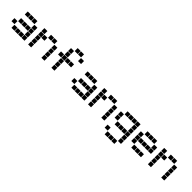

<svg xmlns="http://www.w3.org/2000/svg" viewBox="360 -2290 4080 4080"><g transform="rotate(45 2400.0 -250.0)"><path d="M106 -495Q105 -495 105 -495Q105 -495 105 -494V-406Q105 -405 105 -405Q105 -405 106 -405H194Q195 -405 195 -405Q195 -405 195 -406V-494Q195 -495 195 -495Q195 -495 194 -495ZM206 -495Q205 -495 205 -495Q205 -495 205 -494V-406Q205 -405 205 -405Q205 -405 206 -405H294Q295 -405 295 -405Q295 -405 295 -406V-494Q295 -495 295 -495Q295 -495 294 -495ZM306 -495Q305 -495 305 -495Q305 -495 305 -494V-406Q305 -405 305 -405Q305 -405 306 -405H394Q395 -405 395 -405Q395 -405 395 -406V-494Q395 -495 395 -495Q395 -495 394 -495ZM406 -395Q405 -395 405 -395Q405 -395 405 -394V-306Q405 -305 405 -305Q405 -305 406 -305H494Q495 -305 495 -305Q495 -305 495 -306V-394Q495 -395 495 -395Q495 -395 494 -395ZM106 -295Q105 -295 105 -295Q105 -295 105 -294V-206Q105 -205 105 -205Q105 -205 106 -205H194Q195 -205 195 -205Q195 -205 195 -206V-294Q195 -295 195 -295Q195 -295 194 -295ZM206 -295Q205 -295 205 -295Q205 -295 205 -294V-206Q205 -205 205 -205Q205 -205 206 -205H294Q295 -205 295 -205Q295 -205 295 -206V-294Q295 -295 295 -295Q295 -295 294 -295ZM306 -295Q305 -295 305 -295Q305 -295 305 -294V-206Q305 -205 305 -205Q305 -205 306 -205H394Q395 -205 395 -205Q395 -205 395 -206V-294Q395 -295 395 -295Q395 -295 394 -295ZM406 -295Q405 -295 405 -295Q405 -295 405 -294V-206Q405 -205 405 -205Q405 -205 406 -205H494Q495 -205 495 -205Q495 -205 495 -206V-294Q495 -295 495 -295Q495 -295 494 -295ZM6 -195Q5 -195 5 -195Q5 -195 5 -194V-106Q5 -105 5 -105Q5 -105 6 -105H94Q95 -105 95 -105Q95 -105 95 -106V-194Q95 -195 95 -195Q95 -195 94 -195ZM406 -195Q405 -195 405 -195Q405 -195 405 -194V-106Q405 -105 405 -105Q405 -105 406 -105H494Q495 -105 495 -105Q495 -105 495 -106V-194Q495 -195 495 -195Q495 -195 494 -195ZM106 -95Q105 -95 105 -95Q105 -95 105 -94V-6Q105 -5 105 -5Q105 -5 106 -5H194Q195 -5 195 -5Q195 -5 195 -6V-94Q195 -95 195 -95Q195 -95 194 -95ZM206 -95Q205 -95 205 -95Q205 -95 205 -94V-6Q205 -5 205 -5Q205 -5 206 -5H294Q295 -5 295 -5Q295 -5 295 -6V-94Q295 -95 295 -95Q295 -95 294 -95ZM306 -95Q305 -95 305 -95Q305 -95 305 -94V-6Q305 -5 305 -5Q305 -5 306 -5H394Q395 -5 395 -5Q395 -5 395 -6V-94Q395 -95 395 -95Q395 -95 394 -95ZM406 -95Q405 -95 405 -95Q405 -95 405 -94V-6Q405 -5 405 -5Q405 -5 406 -5H494Q495 -5 495 -5Q495 -5 495 -6V-94Q495 -95 495 -95Q495 -95 494 -95Z M606 -495Q605 -495 605 -495Q605 -495 605 -494V-406Q605 -405 605 -405Q605 -405 606 -405H694Q695 -405 695 -405Q695 -405 695 -406V-494Q695 -495 695 -495Q695 -495 694 -495ZM806 -495Q805 -495 805 -495Q805 -495 805 -494V-406Q805 -405 805 -405Q805 -405 806 -405H894Q895 -405 895 -405Q895 -405 895 -406V-494Q895 -495 895 -495Q895 -495 894 -495ZM906 -495Q905 -495 905 -495Q905 -495 905 -494V-406Q905 -405 905 -405Q905 -405 906 -405H994Q995 -405 995 -405Q995 -405 995 -406V-494Q995 -495 995 -495Q995 -495 994 -495ZM606 -395Q605 -395 605 -395Q605 -395 605 -394V-306Q605 -305 605 -305Q605 -305 606 -305H694Q695 -305 695 -305Q695 -305 695 -306V-394Q695 -395 695 -395Q695 -395 694 -395ZM706 -395Q705 -395 705 -395Q705 -395 705 -394V-306Q705 -305 705 -305Q705 -305 706 -305H794Q795 -305 795 -305Q795 -305 795 -306V-394Q795 -395 795 -395Q795 -395 794 -395ZM1006 -395Q1005 -395 1005 -395Q1005 -395 1005 -394V-306Q1005 -305 1005 -305Q1005 -305 1006 -305H1094Q1095 -305 1095 -305Q1095 -305 1095 -306V-394Q1095 -395 1095 -395Q1095 -395 1094 -395ZM606 -295Q605 -295 605 -295Q605 -295 605 -294V-206Q605 -205 605 -205Q605 -205 606 -205H694Q695 -205 695 -205Q695 -205 695 -206V-294Q695 -295 695 -295Q695 -295 694 -295ZM1006 -295Q1005 -295 1005 -295Q1005 -295 1005 -294V-206Q1005 -205 1005 -205Q1005 -205 1006 -205H1094Q1095 -205 1095 -205Q1095 -205 1095 -206V-294Q1095 -295 1095 -295Q1095 -295 1094 -295ZM606 -195Q605 -195 605 -195Q605 -195 605 -194V-106Q605 -105 605 -105Q605 -105 606 -105H694Q695 -105 695 -105Q695 -105 695 -106V-194Q695 -195 695 -195Q695 -195 694 -195ZM1006 -195Q1005 -195 1005 -195Q1005 -195 1005 -194V-106Q1005 -105 1005 -105Q1005 -105 1006 -105H1094Q1095 -105 1095 -105Q1095 -105 1095 -106V-194Q1095 -195 1095 -195Q1095 -195 1094 -195ZM606 -95Q605 -95 605 -95Q605 -95 605 -94V-6Q605 -5 605 -5Q605 -5 606 -5H694Q695 -5 695 -5Q695 -5 695 -6V-94Q695 -95 695 -95Q695 -95 694 -95ZM1006 -95Q1005 -95 1005 -95Q1005 -95 1005 -94V-6Q1005 -5 1005 -5Q1005 -5 1006 -5H1094Q1095 -5 1095 -5Q1095 -5 1095 -6V-94Q1095 -95 1095 -95Q1095 -95 1094 -95Z M1406 -695Q1405 -695 1405 -695Q1405 -695 1405 -694V-606Q1405 -605 1405 -605Q1405 -605 1406 -605H1494Q1495 -605 1495 -605Q1495 -605 1495 -606V-694Q1495 -695 1495 -695Q1495 -695 1494 -695ZM1506 -695Q1505 -695 1505 -695Q1505 -695 1505 -694V-606Q1505 -605 1505 -605Q1505 -605 1506 -605H1594Q1595 -605 1595 -605Q1595 -605 1595 -606V-694Q1595 -695 1595 -695Q1595 -695 1594 -695ZM1306 -595Q1305 -595 1305 -595Q1305 -595 1305 -594V-506Q1305 -505 1305 -505Q1305 -505 1306 -505H1394Q1395 -505 1395 -505Q1395 -505 1395 -506V-594Q1395 -595 1395 -595Q1395 -595 1394 -595ZM1606 -595Q1605 -595 1605 -595Q1605 -595 1605 -594V-506Q1605 -505 1605 -505Q1605 -505 1606 -505H1694Q1695 -505 1695 -505Q1695 -505 1695 -506V-594Q1695 -595 1695 -595Q1695 -595 1694 -595ZM1306 -495Q1305 -495 1305 -495Q1305 -495 1305 -494V-406Q1305 -405 1305 -405Q1305 -405 1306 -405H1394Q1395 -405 1395 -405Q1395 -405 1395 -406V-494Q1395 -495 1395 -495Q1395 -495 1394 -495ZM1206 -395Q1205 -395 1205 -395Q1205 -395 1205 -394V-306Q1205 -305 1205 -305Q1205 -305 1206 -305H1294Q1295 -305 1295 -305Q1295 -305 1295 -306V-394Q1295 -395 1295 -395Q1295 -395 1294 -395ZM1306 -395Q1305 -395 1305 -395Q1305 -395 1305 -394V-306Q1305 -305 1305 -305Q1305 -305 1306 -305H1394Q1395 -305 1395 -305Q1395 -305 1395 -306V-394Q1395 -395 1395 -395Q1395 -395 1394 -395ZM1406 -395Q1405 -395 1405 -395Q1405 -395 1405 -394V-306Q1405 -305 1405 -305Q1405 -305 1406 -305H1494Q1495 -305 1495 -305Q1495 -305 1495 -306V-394Q1495 -395 1495 -395Q1495 -395 1494 -395ZM1506 -395Q1505 -395 1505 -395Q1505 -395 1505 -394V-306Q1505 -305 1505 -305Q1505 -305 1506 -305H1594Q1595 -305 1595 -305Q1595 -305 1595 -306V-394Q1595 -395 1595 -395Q1595 -395 1594 -395ZM1306 -295Q1305 -295 1305 -295Q1305 -295 1305 -294V-206Q1305 -205 1305 -205Q1305 -205 1306 -205H1394Q1395 -205 1395 -205Q1395 -205 1395 -206V-294Q1395 -295 1395 -295Q1395 -295 1394 -295ZM1306 -195Q1305 -195 1305 -195Q1305 -195 1305 -194V-106Q1305 -105 1305 -105Q1305 -105 1306 -105H1394Q1395 -105 1395 -105Q1395 -105 1395 -106V-194Q1395 -195 1395 -195Q1395 -195 1394 -195ZM1306 -95Q1305 -95 1305 -95Q1305 -95 1305 -94V-6Q1305 -5 1305 -5Q1305 -5 1306 -5H1394Q1395 -5 1395 -5Q1395 -5 1395 -6V-94Q1395 -95 1395 -95Q1395 -95 1394 -95Z M1906 -495Q1905 -495 1905 -495Q1905 -495 1905 -494V-406Q1905 -405 1905 -405Q1905 -405 1906 -405H1994Q1995 -405 1995 -405Q1995 -405 1995 -406V-494Q1995 -495 1995 -495Q1995 -495 1994 -495ZM2006 -495Q2005 -495 2005 -495Q2005 -495 2005 -494V-406Q2005 -405 2005 -405Q2005 -405 2006 -405H2094Q2095 -405 2095 -405Q2095 -405 2095 -406V-494Q2095 -495 2095 -495Q2095 -495 2094 -495ZM2106 -495Q2105 -495 2105 -495Q2105 -495 2105 -494V-406Q2105 -405 2105 -405Q2105 -405 2106 -405H2194Q2195 -405 2195 -405Q2195 -405 2195 -406V-494Q2195 -495 2195 -495Q2195 -495 2194 -495ZM2206 -395Q2205 -395 2205 -395Q2205 -395 2205 -394V-306Q2205 -305 2205 -305Q2205 -305 2206 -305H2294Q2295 -305 2295 -305Q2295 -305 2295 -306V-394Q2295 -395 2295 -395Q2295 -395 2294 -395ZM1906 -295Q1905 -295 1905 -295Q1905 -295 1905 -294V-206Q1905 -205 1905 -205Q1905 -205 1906 -205H1994Q1995 -205 1995 -205Q1995 -205 1995 -206V-294Q1995 -295 1995 -295Q1995 -295 1994 -295ZM2006 -295Q2005 -295 2005 -295Q2005 -295 2005 -294V-206Q2005 -205 2005 -205Q2005 -205 2006 -205H2094Q2095 -205 2095 -205Q2095 -205 2095 -206V-294Q2095 -295 2095 -295Q2095 -295 2094 -295ZM2106 -295Q2105 -295 2105 -295Q2105 -295 2105 -294V-206Q2105 -205 2105 -205Q2105 -205 2106 -205H2194Q2195 -205 2195 -205Q2195 -205 2195 -206V-294Q2195 -295 2195 -295Q2195 -295 2194 -295ZM2206 -295Q2205 -295 2205 -295Q2205 -295 2205 -294V-206Q2205 -205 2205 -205Q2205 -205 2206 -205H2294Q2295 -205 2295 -205Q2295 -205 2295 -206V-294Q2295 -295 2295 -295Q2295 -295 2294 -295ZM1806 -195Q1805 -195 1805 -195Q1805 -195 1805 -194V-106Q1805 -105 1805 -105Q1805 -105 1806 -105H1894Q1895 -105 1895 -105Q1895 -105 1895 -106V-194Q1895 -195 1895 -195Q1895 -195 1894 -195ZM2206 -195Q2205 -195 2205 -195Q2205 -195 2205 -194V-106Q2205 -105 2205 -105Q2205 -105 2206 -105H2294Q2295 -105 2295 -105Q2295 -105 2295 -106V-194Q2295 -195 2295 -195Q2295 -195 2294 -195ZM1906 -95Q1905 -95 1905 -95Q1905 -95 1905 -94V-6Q1905 -5 1905 -5Q1905 -5 1906 -5H1994Q1995 -5 1995 -5Q1995 -5 1995 -6V-94Q1995 -95 1995 -95Q1995 -95 1994 -95ZM2006 -95Q2005 -95 2005 -95Q2005 -95 2005 -94V-6Q2005 -5 2005 -5Q2005 -5 2006 -5H2094Q2095 -5 2095 -5Q2095 -5 2095 -6V-94Q2095 -95 2095 -95Q2095 -95 2094 -95ZM2106 -95Q2105 -95 2105 -95Q2105 -95 2105 -94V-6Q2105 -5 2105 -5Q2105 -5 2106 -5H2194Q2195 -5 2195 -5Q2195 -5 2195 -6V-94Q2195 -95 2195 -95Q2195 -95 2194 -95ZM2206 -95Q2205 -95 2205 -95Q2205 -95 2205 -94V-6Q2205 -5 2205 -5Q2205 -5 2206 -5H2294Q2295 -5 2295 -5Q2295 -5 2295 -6V-94Q2295 -95 2295 -95Q2295 -95 2294 -95Z M2406 -495Q2405 -495 2405 -495Q2405 -495 2405 -494V-406Q2405 -405 2405 -405Q2405 -405 2406 -405H2494Q2495 -405 2495 -405Q2495 -405 2495 -406V-494Q2495 -495 2495 -495Q2495 -495 2494 -495ZM2606 -495Q2605 -495 2605 -495Q2605 -495 2605 -494V-406Q2605 -405 2605 -405Q2605 -405 2606 -405H2694Q2695 -405 2695 -405Q2695 -405 2695 -406V-494Q2695 -495 2695 -495Q2695 -495 2694 -495ZM2706 -495Q2705 -495 2705 -495Q2705 -495 2705 -494V-406Q2705 -405 2705 -405Q2705 -405 2706 -405H2794Q2795 -405 2795 -405Q2795 -405 2795 -406V-494Q2795 -495 2795 -495Q2795 -495 2794 -495ZM2406 -395Q2405 -395 2405 -395Q2405 -395 2405 -394V-306Q2405 -305 2405 -305Q2405 -305 2406 -305H2494Q2495 -305 2495 -305Q2495 -305 2495 -306V-394Q2495 -395 2495 -395Q2495 -395 2494 -395ZM2506 -395Q2505 -395 2505 -395Q2505 -395 2505 -394V-306Q2505 -305 2505 -305Q2505 -305 2506 -305H2594Q2595 -305 2595 -305Q2595 -305 2595 -306V-394Q2595 -395 2595 -395Q2595 -395 2594 -395ZM2806 -395Q2805 -395 2805 -395Q2805 -395 2805 -394V-306Q2805 -305 2805 -305Q2805 -305 2806 -305H2894Q2895 -305 2895 -305Q2895 -305 2895 -306V-394Q2895 -395 2895 -395Q2895 -395 2894 -395ZM2406 -295Q2405 -295 2405 -295Q2405 -295 2405 -294V-206Q2405 -205 2405 -205Q2405 -205 2406 -205H2494Q2495 -205 2495 -205Q2495 -205 2495 -206V-294Q2495 -295 2495 -295Q2495 -295 2494 -295ZM2806 -295Q2805 -295 2805 -295Q2805 -295 2805 -294V-206Q2805 -205 2805 -205Q2805 -205 2806 -205H2894Q2895 -205 2895 -205Q2895 -205 2895 -206V-294Q2895 -295 2895 -295Q2895 -295 2894 -295ZM2406 -195Q2405 -195 2405 -195Q2405 -195 2405 -194V-106Q2405 -105 2405 -105Q2405 -105 2406 -105H2494Q2495 -105 2495 -105Q2495 -105 2495 -106V-194Q2495 -195 2495 -195Q2495 -195 2494 -195ZM2806 -195Q2805 -195 2805 -195Q2805 -195 2805 -194V-106Q2805 -105 2805 -105Q2805 -105 2806 -105H2894Q2895 -105 2895 -105Q2895 -105 2895 -106V-194Q2895 -195 2895 -195Q2895 -195 2894 -195ZM2406 -95Q2405 -95 2405 -95Q2405 -95 2405 -94V-6Q2405 -5 2405 -5Q2405 -5 2406 -5H2494Q2495 -5 2495 -5Q2495 -5 2495 -6V-94Q2495 -95 2495 -95Q2495 -95 2494 -95ZM2806 -95Q2805 -95 2805 -95Q2805 -95 2805 -94V-6Q2805 -5 2805 -5Q2805 -5 2806 -5H2894Q2895 -5 2895 -5Q2895 -5 2895 -6V-94Q2895 -95 2895 -95Q2895 -95 2894 -95Z M3106 -495Q3105 -495 3105 -495Q3105 -495 3105 -494V-406Q3105 -405 3105 -405Q3105 -405 3106 -405H3194Q3195 -405 3195 -405Q3195 -405 3195 -406V-494Q3195 -495 3195 -495Q3195 -495 3194 -495ZM3206 -495Q3205 -495 3205 -495Q3205 -495 3205 -494V-406Q3205 -405 3205 -405Q3205 -405 3206 -405H3294Q3295 -405 3295 -405Q3295 -405 3295 -406V-494Q3295 -495 3295 -495Q3295 -495 3294 -495ZM3306 -495Q3305 -495 3305 -495Q3305 -495 3305 -494V-406Q3305 -405 3305 -405Q3305 -405 3306 -405H3394Q3395 -405 3395 -405Q3395 -405 3395 -406V-494Q3395 -495 3395 -495Q3395 -495 3394 -495ZM3406 -495Q3405 -495 3405 -495Q3405 -495 3405 -494V-406Q3405 -405 3405 -405Q3405 -405 3406 -405H3494Q3495 -405 3495 -405Q3495 -405 3495 -406V-494Q3495 -495 3495 -495Q3495 -495 3494 -495ZM3006 -395Q3005 -395 3005 -395Q3005 -395 3005 -394V-306Q3005 -305 3005 -305Q3005 -305 3006 -305H3094Q3095 -305 3095 -305Q3095 -305 3095 -306V-394Q3095 -395 3095 -395Q3095 -395 3094 -395ZM3406 -395Q3405 -395 3405 -395Q3405 -395 3405 -394V-306Q3405 -305 3405 -305Q3405 -305 3406 -305H3494Q3495 -305 3495 -305Q3495 -305 3495 -306V-394Q3495 -395 3495 -395Q3495 -395 3494 -395ZM3006 -295Q3005 -295 3005 -295Q3005 -295 3005 -294V-206Q3005 -205 3005 -205Q3005 -205 3006 -205H3094Q3095 -205 3095 -205Q3095 -205 3095 -206V-294Q3095 -295 3095 -295Q3095 -295 3094 -295ZM3406 -295Q3405 -295 3405 -295Q3405 -295 3405 -294V-206Q3405 -205 3405 -205Q3405 -205 3406 -205H3494Q3495 -205 3495 -205Q3495 -205 3495 -206V-294Q3495 -295 3495 -295Q3495 -295 3494 -295ZM3106 -195Q3105 -195 3105 -195Q3105 -195 3105 -194V-106Q3105 -105 3105 -105Q3105 -105 3106 -105H3194Q3195 -105 3195 -105Q3195 -105 3195 -106V-194Q3195 -195 3195 -195Q3195 -195 3194 -195ZM3206 -195Q3205 -195 3205 -195Q3205 -195 3205 -194V-106Q3205 -105 3205 -105Q3205 -105 3206 -105H3294Q3295 -105 3295 -105Q3295 -105 3295 -106V-194Q3295 -195 3295 -195Q3295 -195 3294 -195ZM3306 -195Q3305 -195 3305 -195Q3305 -195 3305 -194V-106Q3305 -105 3305 -105Q3305 -105 3306 -105H3394Q3395 -105 3395 -105Q3395 -105 3395 -106V-194Q3395 -195 3395 -195Q3395 -195 3394 -195ZM3406 -195Q3405 -195 3405 -195Q3405 -195 3405 -194V-106Q3405 -105 3405 -105Q3405 -105 3406 -105H3494Q3495 -105 3495 -105Q3495 -105 3495 -106V-194Q3495 -195 3495 -195Q3495 -195 3494 -195ZM3406 -95Q3405 -95 3405 -95Q3405 -95 3405 -94V-6Q3405 -5 3405 -5Q3405 -5 3406 -5H3494Q3495 -5 3495 -5Q3495 -5 3495 -6V-94Q3495 -95 3495 -95Q3495 -95 3494 -95ZM3006 5Q3005 5 3005 5Q3005 5 3005 6V94Q3005 95 3005 95Q3005 95 3006 95H3094Q3095 95 3095 95Q3095 95 3095 94V6Q3095 5 3095 5Q3095 5 3094 5ZM3406 5Q3405 5 3405 5Q3405 5 3405 6V94Q3405 95 3405 95Q3405 95 3406 95H3494Q3495 95 3495 95Q3495 95 3495 94V6Q3495 5 3495 5Q3495 5 3494 5ZM3106 105Q3105 105 3105 105Q3105 105 3105 106V194Q3105 195 3105 195Q3105 195 3106 195H3194Q3195 195 3195 195Q3195 195 3195 194V106Q3195 105 3195 105Q3195 105 3194 105ZM3206 105Q3205 105 3205 105Q3205 105 3205 106V194Q3205 195 3205 195Q3205 195 3206 195H3294Q3295 195 3295 195Q3295 195 3295 194V106Q3295 105 3295 105Q3295 105 3294 105ZM3306 105Q3305 105 3305 105Q3305 105 3305 106V194Q3305 195 3305 195Q3305 195 3306 195H3394Q3395 195 3395 195Q3395 195 3395 194V106Q3395 105 3395 105Q3395 105 3394 105Z M3706 -495Q3705 -495 3705 -495Q3705 -495 3705 -494V-406Q3705 -405 3705 -405Q3705 -405 3706 -405H3794Q3795 -405 3795 -405Q3795 -405 3795 -406V-494Q3795 -495 3795 -495Q3795 -495 3794 -495ZM3806 -495Q3805 -495 3805 -495Q3805 -495 3805 -494V-406Q3805 -405 3805 -405Q3805 -405 3806 -405H3894Q3895 -405 3895 -405Q3895 -405 3895 -406V-494Q3895 -495 3895 -495Q3895 -495 3894 -495ZM3906 -495Q3905 -495 3905 -495Q3905 -495 3905 -494V-406Q3905 -405 3905 -405Q3905 -405 3906 -405H3994Q3995 -405 3995 -405Q3995 -405 3995 -406V-494Q3995 -495 3995 -495Q3995 -495 3994 -495ZM3606 -395Q3605 -395 3605 -395Q3605 -395 3605 -394V-306Q3605 -305 3605 -305Q3605 -305 3606 -305H3694Q3695 -305 3695 -305Q3695 -305 3695 -306V-394Q3695 -395 3695 -395Q3695 -395 3694 -395ZM4006 -395Q4005 -395 4005 -395Q4005 -395 4005 -394V-306Q4005 -305 4005 -305Q4005 -305 4006 -305H4094Q4095 -305 4095 -305Q4095 -305 4095 -306V-394Q4095 -395 4095 -395Q4095 -395 4094 -395ZM3606 -295Q3605 -295 3605 -295Q3605 -295 3605 -294V-206Q3605 -205 3605 -205Q3605 -205 3606 -205H3694Q3695 -205 3695 -205Q3695 -205 3695 -206V-294Q3695 -295 3695 -295Q3695 -295 3694 -295ZM3706 -295Q3705 -295 3705 -295Q3705 -295 3705 -294V-206Q3705 -205 3705 -205Q3705 -205 3706 -205H3794Q3795 -205 3795 -205Q3795 -205 3795 -206V-294Q3795 -295 3795 -295Q3795 -295 3794 -295ZM3806 -295Q3805 -295 3805 -295Q3805 -295 3805 -294V-206Q3805 -205 3805 -205Q3805 -205 3806 -205H3894Q3895 -205 3895 -205Q3895 -205 3895 -206V-294Q3895 -295 3895 -295Q3895 -295 3894 -295ZM3906 -295Q3905 -295 3905 -295Q3905 -295 3905 -294V-206Q3905 -205 3905 -205Q3905 -205 3906 -205H3994Q3995 -205 3995 -205Q3995 -205 3995 -206V-294Q3995 -295 3995 -295Q3995 -295 3994 -295ZM4006 -295Q4005 -295 4005 -295Q4005 -295 4005 -294V-206Q4005 -205 4005 -205Q4005 -205 4006 -205H4094Q4095 -205 4095 -205Q4095 -205 4095 -206V-294Q4095 -295 4095 -295Q4095 -295 4094 -295ZM3606 -195Q3605 -195 3605 -195Q3605 -195 3605 -194V-106Q3605 -105 3605 -105Q3605 -105 3606 -105H3694Q3695 -105 3695 -105Q3695 -105 3695 -106V-194Q3695 -195 3695 -195Q3695 -195 3694 -195ZM3706 -95Q3705 -95 3705 -95Q3705 -95 3705 -94V-6Q3705 -5 3705 -5Q3705 -5 3706 -5H3794Q3795 -5 3795 -5Q3795 -5 3795 -6V-94Q3795 -95 3795 -95Q3795 -95 3794 -95ZM3806 -95Q3805 -95 3805 -95Q3805 -95 3805 -94V-6Q3805 -5 3805 -5Q3805 -5 3806 -5H3894Q3895 -5 3895 -5Q3895 -5 3895 -6V-94Q3895 -95 3895 -95Q3895 -95 3894 -95ZM3906 -95Q3905 -95 3905 -95Q3905 -95 3905 -94V-6Q3905 -5 3905 -5Q3905 -5 3906 -5H3994Q3995 -5 3995 -5Q3995 -5 3995 -6V-94Q3995 -95 3995 -95Q3995 -95 3994 -95Z M4206 -495Q4205 -495 4205 -495Q4205 -495 4205 -494V-406Q4205 -405 4205 -405Q4205 -405 4206 -405H4294Q4295 -405 4295 -405Q4295 -405 4295 -406V-494Q4295 -495 4295 -495Q4295 -495 4294 -495ZM4406 -495Q4405 -495 4405 -495Q4405 -495 4405 -494V-406Q4405 -405 4405 -405Q4405 -405 4406 -405H4494Q4495 -405 4495 -405Q4495 -405 4495 -406V-494Q4495 -495 4495 -495Q4495 -495 4494 -495ZM4506 -495Q4505 -495 4505 -495Q4505 -495 4505 -494V-406Q4505 -405 4505 -405Q4505 -405 4506 -405H4594Q4595 -405 4595 -405Q4595 -405 4595 -406V-494Q4595 -495 4595 -495Q4595 -495 4594 -495ZM4206 -395Q4205 -395 4205 -395Q4205 -395 4205 -394V-306Q4205 -305 4205 -305Q4205 -305 4206 -305H4294Q4295 -305 4295 -305Q4295 -305 4295 -306V-394Q4295 -395 4295 -395Q4295 -395 4294 -395ZM4306 -395Q4305 -395 4305 -395Q4305 -395 4305 -394V-306Q4305 -305 4305 -305Q4305 -305 4306 -305H4394Q4395 -305 4395 -305Q4395 -305 4395 -306V-394Q4395 -395 4395 -395Q4395 -395 4394 -395ZM4606 -395Q4605 -395 4605 -395Q4605 -395 4605 -394V-306Q4605 -305 4605 -305Q4605 -305 4606 -305H4694Q4695 -305 4695 -305Q4695 -305 4695 -306V-394Q4695 -395 4695 -395Q4695 -395 4694 -395ZM4206 -295Q4205 -295 4205 -295Q4205 -295 4205 -294V-206Q4205 -205 4205 -205Q4205 -205 4206 -205H4294Q4295 -205 4295 -205Q4295 -205 4295 -206V-294Q4295 -295 4295 -295Q4295 -295 4294 -295ZM4606 -295Q4605 -295 4605 -295Q4605 -295 4605 -294V-206Q4605 -205 4605 -205Q4605 -205 4606 -205H4694Q4695 -205 4695 -205Q4695 -205 4695 -206V-294Q4695 -295 4695 -295Q4695 -295 4694 -295ZM4206 -195Q4205 -195 4205 -195Q4205 -195 4205 -194V-106Q4205 -105 4205 -105Q4205 -105 4206 -105H4294Q4295 -105 4295 -105Q4295 -105 4295 -106V-194Q4295 -195 4295 -195Q4295 -195 4294 -195ZM4606 -195Q4605 -195 4605 -195Q4605 -195 4605 -194V-106Q4605 -105 4605 -105Q4605 -105 4606 -105H4694Q4695 -105 4695 -105Q4695 -105 4695 -106V-194Q4695 -195 4695 -195Q4695 -195 4694 -195ZM4206 -95Q4205 -95 4205 -95Q4205 -95 4205 -94V-6Q4205 -5 4205 -5Q4205 -5 4206 -5H4294Q4295 -5 4295 -5Q4295 -5 4295 -6V-94Q4295 -95 4295 -95Q4295 -95 4294 -95ZM4606 -95Q4605 -95 4605 -95Q4605 -95 4605 -94V-6Q4605 -5 4605 -5Q4605 -5 4606 -5H4694Q4695 -5 4695 -5Q4695 -5 4695 -6V-94Q4695 -95 4695 -95Q4695 -95 4694 -95Z"/></g></svg>

Font: Doto Black
Style: Regular
Weight: 900
Version: Version 1.000